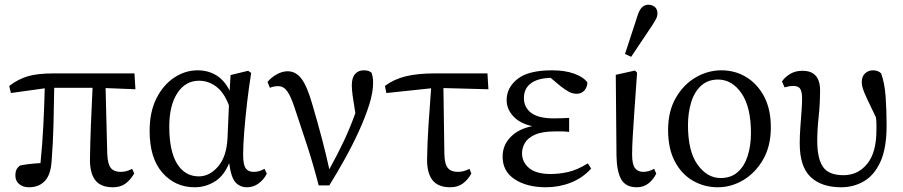

<svg xmlns="http://www.w3.org/2000/svg" viewBox="-20 -778 3814 811"><path d="M26 -385 19 -415Q57 -444 98 -456Q139 -468 207 -468H548L552 -401L426 -406L433 -128Q435 -84 448.5 -68Q462 -52 490 -52Q515 -52 538 -65L547 -45Q531 -18 510 -2.5Q489 13 457 13Q405 13 382 -17.5Q359 -48 360 -108Q361 -173 364 -251.5Q367 -330 371 -407H209Q208 -331 206 -252.5Q204 -174 198 -97Q194 -39 169 -13Q144 13 102 13Q77 13 61 -0.5Q45 -14 45 -36Q45 -53 50 -62.5Q55 -72 65 -79Q85 -83 107 -85.5Q129 -88 151 -89Q159 -168 163 -247Q167 -326 169 -405Z M695 -243Q695 -140 728 -86.5Q761 -33 820 -33Q865 -33 901 -74.5Q937 -116 941 -194L947 -333Q926 -388 893 -412.5Q860 -437 821 -437Q763 -437 729 -384.5Q695 -332 695 -243ZM802 13Q720 13 666 -48.5Q612 -110 612 -225Q612 -305 640.5 -362Q669 -419 715.5 -450Q762 -481 815 -481Q859 -481 893.5 -460Q928 -439 950 -395L954 -461L1028 -479L1041 -470Q1031 -408 1023.5 -343Q1016 -278 1011.5 -220.5Q1007 -163 1007 -125Q1007 -82 1018 -67Q1029 -52 1051 -52Q1076 -52 1097 -65L1107 -45Q1096 -21 1073.5 -4Q1051 13 1023 13Q994 13 975 -7.5Q956 -28 948 -89Q926 -35 887 -11Q848 13 802 13Z M1326 5Q1304 -81 1277.5 -162.5Q1251 -244 1223 -327Q1208 -372 1193 -393Q1178 -414 1155 -414Q1135 -414 1120 -407L1110 -432Q1127 -452 1150 -464.5Q1173 -477 1195 -477Q1229 -477 1253 -446Q1277 -415 1299 -338Q1322 -260 1340 -191.5Q1358 -123 1371 -63Q1408 -130 1433.5 -184.5Q1459 -239 1481 -300Q1473 -348 1469.5 -374Q1466 -400 1466 -418Q1466 -450 1480 -465.5Q1494 -481 1516 -481Q1530 -481 1537.5 -478Q1545 -475 1550 -470Q1552 -463 1554 -453.5Q1556 -444 1556 -428Q1556 -388 1539.5 -335.5Q1523 -283 1496 -224Q1469 -165 1436.5 -106.5Q1404 -48 1371 5Z M1612 -385 1606 -415Q1645 -444 1695 -456Q1745 -468 1817 -468H2039L2043 -401L1853 -406L1857 -128Q1858 -84 1872 -68Q1886 -52 1914 -52Q1939 -52 1963 -65L1971 -45Q1956 -18 1934.5 -2.5Q1913 13 1882 13Q1830 13 1806.5 -17.5Q1783 -48 1784 -108Q1785 -173 1790 -250.5Q1795 -328 1801 -405Z M2286 13Q2206 13 2154.5 -20.5Q2103 -54 2103 -116Q2103 -165 2137 -199.5Q2171 -234 2228 -245Q2175 -257 2147.5 -287.5Q2120 -318 2120 -355Q2120 -408 2166 -444.5Q2212 -481 2312 -481Q2366 -481 2405 -467Q2444 -453 2461 -430Q2461 -411 2449 -396.5Q2437 -382 2416 -382Q2400 -382 2385.5 -389Q2371 -396 2349 -413L2306 -449Q2252 -448 2222.5 -426Q2193 -404 2193 -364Q2193 -324 2224 -301Q2255 -278 2319 -278Q2334 -278 2349 -278.5Q2364 -279 2384 -280V-221Q2364 -223 2352.5 -223Q2341 -223 2326 -223Q2270 -223 2239.5 -209Q2209 -195 2197 -174Q2185 -153 2185 -131Q2185 -93 2215 -68Q2245 -43 2306 -43Q2342 -43 2380 -51.5Q2418 -60 2463 -88L2477 -66Q2441 -26 2391 -6.5Q2341 13 2286 13Z M2670 13Q2623 13 2604 -20.5Q2585 -54 2584 -121L2581 -462L2662 -480L2671 -471Q2664 -373 2659.5 -307.5Q2655 -242 2652.5 -199Q2650 -156 2650 -125Q2650 -83 2662.5 -67.5Q2675 -52 2697 -52Q2720 -52 2743 -65L2752 -45Q2741 -21 2720 -4Q2699 13 2670 13ZM2620 -550 2675 -718Q2683 -740 2694 -749Q2705 -758 2718 -758Q2735 -758 2746 -748.5Q2757 -739 2757 -722Q2757 -710 2752 -700Q2747 -690 2735 -671L2646 -538Z M3012 13Q2955 13 2907 -14.5Q2859 -42 2830.5 -96Q2802 -150 2802 -229Q2802 -308 2834.5 -364.5Q2867 -421 2918.5 -451Q2970 -481 3027 -481Q3085 -481 3132 -452.5Q3179 -424 3207.5 -370.5Q3236 -317 3236 -240Q3236 -161 3203.5 -104.5Q3171 -48 3120 -17.5Q3069 13 3012 13ZM3024 -26Q3068 -26 3096.5 -51.5Q3125 -77 3138.5 -120.5Q3152 -164 3152 -216Q3152 -326 3112 -384Q3072 -442 3013 -442Q2970 -442 2941.5 -416Q2913 -390 2899.5 -346Q2886 -302 2886 -249Q2886 -139 2926.5 -82.5Q2967 -26 3024 -26Z M3533 13Q3450 13 3404 -30.5Q3358 -74 3358 -172Q3358 -203 3360.5 -238.5Q3363 -274 3365.5 -307Q3368 -340 3368 -362Q3368 -389 3360.5 -402Q3353 -415 3330 -415Q3320 -415 3311 -413Q3302 -411 3294 -409L3283 -434Q3296 -453 3318 -466Q3340 -479 3369 -479Q3399 -479 3415.5 -467Q3432 -455 3438 -436.5Q3444 -418 3444 -398Q3444 -340 3438 -285Q3432 -230 3432 -183Q3432 -109 3456 -73.5Q3480 -38 3543 -38Q3604 -38 3643 -86Q3682 -134 3682 -228Q3682 -241 3682 -254Q3682 -267 3680 -282Q3656 -332 3643 -359.5Q3630 -387 3625 -402.5Q3620 -418 3620 -431Q3620 -455 3634 -468Q3648 -481 3667 -481Q3689 -481 3702 -468Q3717 -426 3721 -368Q3725 -310 3725 -248Q3725 -152 3699 -95Q3673 -38 3629.5 -12.5Q3586 13 3533 13Z"/></svg>

Font: Source Serif 4 Subhead
Style: Regular
Weight: 400
Designer: Frank Grießhammer
Foundry: Adobe Systems Incorporated
Version: Version 4.004;hotconv 1.0.117;makeotfexe 2.5.65602